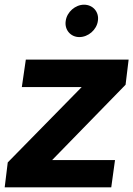

<svg xmlns="http://www.w3.org/2000/svg" viewBox="-43 -798 568 818"><path d="M-23 0H431L447 -116H179L492 -437L505 -544H67L50 -427H305L-10 -106ZM237 -709C231 -671 258 -640 295 -640C333 -640 369 -671 374 -709C380 -747 353 -778 315 -778C278 -778 242 -747 237 -709Z"/></svg>

Font: Mluvka Bold
Style: Italic
Weight: 700
Italic angle: -8°
Designer: Modified by Jiří Krblich, Original typeface by Gumpita Rahayu
Foundry: Gumpita Rahayu & Jiří Krblich
Version: Version 2.000;Glyphs 3.1.1 (3134)